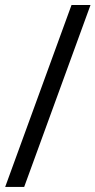

<svg xmlns="http://www.w3.org/2000/svg" viewBox="-38 -735 375 755"><path d="M-17.6 0 243.2 -715.3H317.9L57.1 0Z"/></svg>

Font: Elstob 6pt
Style: Italic
Weight: 400
Italic angle: -20°
Designer: Peter S. Baker
Version: Version 1.015